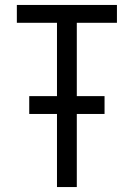

<svg xmlns="http://www.w3.org/2000/svg" viewBox="-20 -755 540 775"><path d="M210 0V-295H98V-367H210V-663H48V-735H452V-663H290V-367H402V-295H290V0Z"/></svg>

Font: Iosevka SS01
Style: Regular
Weight: 400
Monospace: yes
Designer: Belleve Invis
Foundry: Belleve Invis
Version: 2.3.3; ttfautohint (v1.8.3)